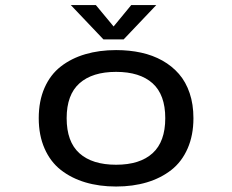

<svg xmlns="http://www.w3.org/2000/svg" viewBox="-20 -704 890 736"><path d="M579 -684.5 454 -553H376.5L251.5 -684.5H347.5L415.5 -602.5L483 -684.5ZM128.5 -251Q128.5 -317 150.8 -367.5Q173 -418 213.2 -449.2Q253.5 -480.5 307 -496.2Q360.5 -512 425 -512Q476.5 -512 521 -502.2Q565.5 -492.5 602.5 -471.8Q639.5 -451 666 -420.5Q692.5 -390 707 -347Q721.5 -304 721.5 -251Q721.5 -185.5 699.2 -134.8Q677 -84 636.8 -52.5Q596.5 -21 543 -5Q489.5 11 425 11Q360.5 11 307 -5Q253.5 -21 213.2 -52.5Q173 -84 150.8 -134.8Q128.5 -185.5 128.5 -251ZM235.5 -251Q235.5 -160.5 284.5 -116.5Q333.5 -72.5 425 -72.5Q516.5 -72.5 565 -116.8Q613.5 -161 613.5 -251Q613.5 -341 564.8 -384.8Q516 -428.5 425 -428.5Q334 -428.5 284.8 -384.8Q235.5 -341 235.5 -251Z"/></svg>

Font: League Mono Wide
Style: Regular
Weight: 400
Width: 8
Designer: Tyler Finck
Foundry: The League of Moveable Type / Tyler Finck
Version: Version 2.210